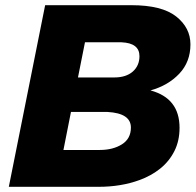

<svg xmlns="http://www.w3.org/2000/svg" viewBox="-20 -720 757 740"><path d="M359.5 0H14L154 -700H486.5Q604 -700 659 -656.5Q714 -613 714 -549Q714 -481.5 671 -436Q628 -390.5 560 -371.5Q672 -341.5 672 -227.5Q672 -177 652.2 -137.8Q632.5 -98.5 597.8 -70.5Q563 -42.5 517.5 -26Q446.5 0 359.5 0ZM420.5 -421.5Q466 -421.5 491.8 -444.2Q517.5 -467 517.5 -503.5Q517.5 -554 448.5 -557H307.5L280.5 -421.5ZM364.5 -142Q415.5 -142 450 -163.8Q484.5 -185.5 484.5 -228.5Q484.5 -283.5 394.5 -288.5H253.5L224.5 -142Z"/></svg>

Font: Argentum Sans
Style: Bold Italic
Weight: 700
Italic angle: -11°
Designer: Julieta Ulanovsky (font), Cristiano Sobral (main changes and remaster)
Foundry: Julieta Ulanovsky (font), Cristiano Sobral (main changes and remaster)
Version: Version 2.007;June 15, 2022;FontCreator 14.0.0.2814 64-bit; 